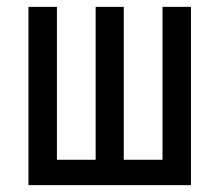

<svg xmlns="http://www.w3.org/2000/svg" viewBox="-20 -540 640 560"><path d="M63 0V-520H146V-74H259V-520H341V-74H454V-520H537V0Z"/></svg>

Font: Bmono
Style: Regular
Weight: 400
Monospace: yes
Designer: Belleve Invis
Foundry: Belleve Invis
Version: Version 11.2.2; ttfautohint (v1.8.2)